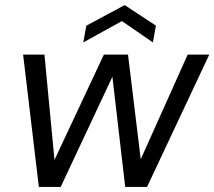

<svg xmlns="http://www.w3.org/2000/svg" viewBox="-20 -736 844 756"><path d="M133 0 71 -521H155L195 -101H192L389 -521H484L535 -102H531L719 -521H804L559 0H473L422 -439H425L219 0ZM308 -569 320 -635 471 -716 594 -635 582 -569 460 -653Z"/></svg>

Font: DM Sans 10pt
Style: Italic
Weight: 400
Italic angle: -10°
Version: Version 4.004;gftools[0.9.30]